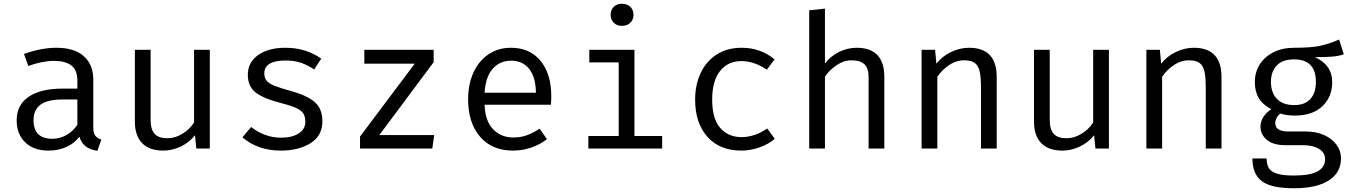

<svg xmlns="http://www.w3.org/2000/svg" viewBox="-20 -793 7240 1025"><path d="M521 -48 500 12Q423 2 404 -63Q376 -27 333.5 -8Q291 11 239 11Q160 11 114.5 -33Q69 -77 69 -151Q69 -232 132.5 -276Q196 -320 315 -320H393V-363Q393 -419 361 -443.5Q329 -468 268 -468Q208 -468 131 -441L108 -505Q201 -538 281 -538Q377 -538 427.5 -493Q478 -448 478 -368V-115Q478 -84 488 -69.5Q498 -55 521 -48ZM393 -127V-262H317Q233 -262 196 -234Q159 -206 159 -152Q159 -52 260 -52Q299 -52 334.5 -72Q370 -92 393 -127Z M784 -153Q784 -102 805.5 -78.5Q827 -55 873 -55Q915 -55 954 -79Q993 -103 1016 -139V-527H1100V0H1028L1021 -71Q990 -32 944.5 -10.5Q899 11 852 11Q777 11 738.5 -29Q700 -69 700 -144V-527H784Z M1610 -142Q1610 -168 1601 -184.5Q1592 -201 1565 -214.5Q1538 -228 1483 -242Q1391 -265 1347 -297.5Q1303 -330 1303 -394Q1303 -460 1358 -499Q1413 -538 1503 -538Q1613 -538 1695 -480L1657 -422Q1624 -445 1588 -457.5Q1552 -470 1505 -470Q1391 -470 1391 -401Q1391 -377 1403.5 -362Q1416 -347 1444.5 -335.5Q1473 -324 1530 -308Q1616 -285 1658.5 -249.5Q1701 -214 1701 -146Q1701 -67 1637 -28Q1573 11 1480 11Q1356 11 1274 -60L1321 -115Q1353 -89 1394 -73.5Q1435 -58 1480 -58Q1540 -58 1575 -81Q1610 -104 1610 -142Z M2298 -72 2288 0H1902V-64L2194 -453H1925V-527H2295V-461L2005 -72Z M2720 -59Q2759 -59 2791.5 -70.5Q2824 -82 2861 -106L2900 -50Q2863 -21 2815.5 -5Q2768 11 2720 11Q2606 11 2542.5 -63.5Q2479 -138 2479 -263Q2479 -342 2507 -404.5Q2535 -467 2587 -502.5Q2639 -538 2708 -538Q2808 -538 2865.5 -468.5Q2923 -399 2923 -279Q2923 -256 2921 -234H2567Q2570 -147 2612.5 -103Q2655 -59 2720 -59ZM2567 -298H2841Q2840 -381 2805 -425Q2770 -469 2709 -469Q2648 -469 2610 -425.5Q2572 -382 2567 -298Z M3362 -714Q3362 -688 3345 -671.5Q3328 -655 3300 -655Q3273 -655 3256.5 -671.5Q3240 -688 3240 -714Q3240 -740 3256.5 -756.5Q3273 -773 3300 -773Q3328 -773 3345 -756.5Q3362 -740 3362 -714ZM3367 -67H3515V0H3121V-67H3283V-460H3126V-527H3367Z M4076 -107 4116 -52Q4083 -23 4034 -6Q3985 11 3939 11Q3822 11 3756.5 -62.5Q3691 -136 3691 -261Q3691 -340 3720.5 -403Q3750 -466 3806 -502Q3862 -538 3939 -538Q4041 -538 4115 -476L4074 -421Q4005 -467 3938 -467Q3867 -467 3824.5 -414.5Q3782 -362 3782 -261Q3782 -160 3824.5 -110.5Q3867 -61 3939 -61Q4008 -61 4076 -107Z M4384 -454Q4415 -494 4460 -516Q4505 -538 4553 -538Q4701 -538 4701 -382V0H4617V-381Q4617 -428 4595 -449.5Q4573 -471 4525 -471Q4484 -471 4446 -445Q4408 -419 4384 -384V0H4300V-738L4384 -747Z M4900 -527H4972L4979 -453Q5010 -493 5057.5 -515.5Q5105 -538 5153 -538Q5301 -538 5301 -382V0H5217V-320Q5217 -379 5210.5 -410Q5204 -441 5185 -456Q5166 -471 5127 -471Q5084 -471 5046 -445Q5008 -419 4984 -383V0H4900Z M5584 -153Q5584 -102 5605.5 -78.5Q5627 -55 5673 -55Q5715 -55 5754 -79Q5793 -103 5816 -139V-527H5900V0H5828L5821 -71Q5790 -32 5744.5 -10.5Q5699 11 5652 11Q5577 11 5538.5 -29Q5500 -69 5500 -144V-527H5584Z M6100 -527H6172L6179 -453Q6210 -493 6257.5 -515.5Q6305 -538 6353 -538Q6501 -538 6501 -382V0H6417V-320Q6417 -379 6410.5 -410Q6404 -441 6385 -456Q6366 -471 6327 -471Q6284 -471 6246 -445Q6208 -419 6184 -383V0H6100Z M7154 -503Q7124 -493 7089 -490.5Q7054 -488 7000 -488Q7092 -446 7092 -355Q7092 -275 7039 -225.5Q6986 -176 6894 -176Q6847 -176 6815 -187Q6803 -178 6795.5 -164Q6788 -150 6788 -136Q6788 -91 6858 -91H6953Q7005 -91 7047.5 -72.5Q7090 -54 7114.5 -21Q7139 12 7139 52Q7139 129 7073.5 170.5Q7008 212 6888 212Q6766 212 6716 174Q6666 136 6666 53H6742Q6742 86 6754.5 105.5Q6767 125 6798.5 134.5Q6830 144 6888 144Q6973 144 7013.5 122Q7054 100 7054 57Q7054 21 7021 1.5Q6988 -18 6936 -18H6842Q6777 -18 6743 -46.5Q6709 -75 6709 -118Q6709 -143 6724 -167.5Q6739 -192 6767 -210Q6722 -233 6700.5 -268.5Q6679 -304 6679 -355Q6679 -408 6705.5 -449.5Q6732 -491 6779.5 -514.5Q6827 -538 6889 -538Q6979 -538 7026 -548Q7073 -558 7129 -582ZM6765 -355Q6765 -299 6796.5 -265.5Q6828 -232 6890 -232Q6946 -232 6975.5 -264.5Q7005 -297 7005 -356Q7005 -476 6888 -476Q6827 -476 6796 -443.5Q6765 -411 6765 -355Z"/></svg>

Font: FiraDG Mono
Style: Regular
Weight: 400
Designer: Carrois Corporate & Edenspiekermann AG
Foundry: Carrois Corporate GbR & Edenspiekermann AG
Version: Version 3.206